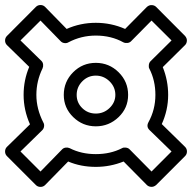

<svg xmlns="http://www.w3.org/2000/svg" viewBox="-32 -692 749 749"><path d="M-4.9 -83Q-12.2 -90.3 -12.2 -101.1Q-12.2 -111.8 -4.9 -119.1L85 -207Q60.1 -262.7 60.1 -321.8Q60.1 -379.4 82 -431.2L-4.9 -516.1Q-12.2 -523.4 -12.2 -533.9Q-12.2 -544.4 -4.9 -551.8L107.9 -665Q115.2 -672.4 126 -672.4Q136.7 -672.4 144 -665L228 -579.1Q281.7 -603 341.8 -603Q401.9 -603 456.1 -579.1L541 -665Q550.3 -672.9 560.5 -672.1Q570.8 -671.4 577.1 -665L689.9 -551.8Q697.8 -542.5 697 -532.5Q696.3 -522.5 689.9 -516.1L603 -430.2Q624 -377.9 624 -321.8Q624 -262.7 599.1 -208L689.9 -119.1Q697.3 -111.8 697.3 -101.1Q697.3 -90.3 689.9 -83L577.1 29.8Q567.9 37.6 557.6 36.9Q547.4 36.1 541 29.8L450.2 -62Q397.9 -41 341.8 -41Q283.2 -41 233.9 -62L144 29.8Q136.7 37.1 126 37.1Q115.2 37.1 107.9 29.8ZM47.9 -101.1 126 -22.9 210.9 -109.9Q216.3 -115.2 224.6 -116.2Q232.9 -117.2 240.2 -113.8Q285.2 -90.8 341.8 -90.8Q398.9 -90.8 443.8 -113.8Q449.2 -117.2 458.5 -116.2Q467.8 -115.2 473.1 -109.9L559.1 -22.9L637.2 -101.1L550.8 -185.1Q538.1 -197.8 546.9 -214.8Q574.2 -264.2 574.2 -321.8Q574.2 -377.9 550.8 -423.8Q547.4 -429.2 548.6 -438.5Q549.8 -447.8 555.2 -453.1L637.2 -534.2L559.1 -611.8L479 -530.8Q473.6 -525.4 465.1 -524.4Q456.5 -523.4 449.2 -526.9Q401.9 -553.2 341.8 -553.2Q284.7 -553.2 234.9 -526.9Q228.5 -522.9 219.7 -523.9Q210.9 -524.9 205.1 -530.8L126 -611.8L47.9 -534.2L129.9 -454.1Q135.3 -448.7 136.2 -440.4Q137.2 -432.1 133.8 -424.8Q109.9 -376 109.9 -321.8Q109.9 -267.1 137.2 -213.9Q141.1 -207.5 139.9 -198.7Q138.7 -189.9 132.8 -184.1ZM216.8 -321.8Q216.8 -373.5 253.4 -410.2Q290 -446.8 341.8 -446.8Q393.6 -446.8 430.7 -410.2Q467.8 -373.5 467.8 -321.8Q467.8 -270.5 430.4 -234.9Q393.1 -199.2 341.8 -199.2Q290.5 -199.2 253.7 -235.1Q216.8 -271 216.8 -321.8ZM267.1 -321.8Q267.1 -291.5 288.8 -270.3Q310.5 -249 341.8 -249Q373 -249 395.5 -270.8Q418 -292.5 418 -321.8Q418 -352.5 395.3 -374.8Q372.6 -397 341.8 -397Q311 -397 289.1 -374.8Q267.1 -352.5 267.1 -321.8Z"/></svg>

Font: Trueno ExtraBold Outline
Style: Regular
Weight: 800
Width: 6
Designer: Julieta Ulanovsky
Foundry: Julieta Ulanovsky
Version: Version 3.001b | FøM Fix